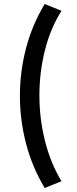

<svg xmlns="http://www.w3.org/2000/svg" viewBox="-20 -825 386 960"><path d="M203.5 115Q141 11 110.2 -107Q79.5 -225 79.5 -346Q79.5 -466.5 110.2 -584Q141 -701.5 203.5 -805L287.5 -771Q232 -683 204.5 -573Q177 -463 177 -348Q177 -232.5 204.8 -121Q232.5 -9.5 287.5 81Z"/></svg>

Font: Geologica
Style: Regular
Weight: 400
Designer: Sindre Bremnes, Frode Helland
Foundry: Monokrom Skriftforlag AS
Version: Version 1.010; ttfautohint (v1.8.4.7-5d5b);gftools[0.9.28]